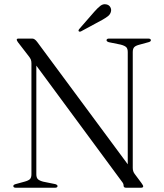

<svg xmlns="http://www.w3.org/2000/svg" viewBox="-20 -881 768 901"><path d="M250 -8Q250 0 238 0H54.5Q42.5 0 42.5 -8Q42.5 -14 53 -17L95 -28.5Q113.5 -33.5 120.5 -40.5Q127.5 -47.5 127.5 -63.5V-584Q127.5 -594.5 124.5 -602Q121.5 -609.5 110 -623.5L64.5 -682.5Q58.5 -691 58.5 -694.5Q58.5 -700 67 -700H131.5Q143 -700 155 -683.5L579.5 -110V-636.5Q579.5 -652.5 572.5 -659.5Q565.5 -666.5 547 -671.5L490.5 -683Q480 -686.5 480 -692Q480 -700 492 -700H675.5Q688 -700 688 -692Q688 -686 677 -683L635 -671.5Q617 -667 610 -659.8Q603 -652.5 603 -636.5V-93Q603 -77 611.5 -65.5L643.5 -22.5Q652 -11 652 -6.5Q652 0 641 0H572Q560 0 560 -9.5Q560 -15 558.2 -19.2Q556.5 -23.5 548.5 -33.5L150.5 -573V-63.5Q150.5 -48 157.2 -40.8Q164 -33.5 182.5 -28.5L239.5 -17Q250 -13.5 250 -8ZM423.5 -827Q439 -844.5 451.5 -854Q464 -863.5 478.5 -860.5Q491.5 -858 497.2 -848.2Q503 -838.5 501 -828.5Q498.5 -814.5 486.8 -805.2Q475 -796 458.5 -787L360.5 -734Q353.5 -730.5 349.5 -734.5Q346.5 -738 352 -745Z"/></svg>

Font: Fraunces 72pt S000 Light
Style: Regular
Weight: 300
Version: Version 1.000; ttfautohint (v1.8.3)